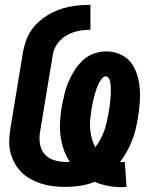

<svg xmlns="http://www.w3.org/2000/svg" viewBox="-20 -763 640 792"><path d="M481 9Q453 9 424.5 3.5Q396 -2 370 -13Q341 -1 310 3.5Q279 8 249 8Q224 8 199 5Q174 2 150.5 -5.5Q127 -13 106 -24.5Q85 -36 68.5 -52.5Q52 -69 40.5 -90Q29 -111 23 -135Q17 -159 18 -184Q19 -209 23 -234L75 -549Q79 -571 86.5 -593Q94 -615 107 -635Q120 -655 138 -671.5Q156 -688 176.5 -700.5Q197 -713 219 -721.5Q241 -730 263 -734.5Q285 -739 307.5 -741Q330 -743 353 -743V-640Q336 -640 319.5 -638Q303 -636 286 -631Q269 -626 253.5 -616.5Q238 -607 226 -594Q214 -581 206.5 -565Q199 -549 197 -532L145 -218Q141 -193 145 -168.5Q149 -144 164 -127Q179 -110 202.5 -102.5Q226 -95 250 -95Q255 -95 259 -95Q263 -95 268 -96Q252 -119 242.5 -147Q233 -175 229.5 -204.5Q226 -234 228 -264.5Q230 -295 235 -325Q240 -351 246 -376Q252 -401 262.5 -425.5Q273 -450 287.5 -473Q302 -496 322 -514.5Q342 -533 367.5 -542Q393 -551 419 -551Q449 -551 476 -539Q503 -527 520 -505Q537 -483 545.5 -455Q554 -427 556.5 -398Q559 -369 556.5 -338.5Q554 -308 549 -277Q545 -253 539.5 -229.5Q534 -206 524.5 -182.5Q515 -159 503 -137Q491 -115 475 -95Q477 -95 479.5 -94.5Q482 -94 485 -94Q487 -94 490 -94.5Q493 -95 495 -95L502 8Q497 8 492 8.5Q487 9 481 9ZM373 -156Q385 -171 394 -188Q403 -205 409.5 -222.5Q416 -240 420 -258Q424 -276 427 -294Q429 -302 430 -310.5Q431 -319 432.5 -327.5Q434 -336 434.5 -344.5Q435 -353 436 -361Q437 -369 437 -377.5Q437 -386 437 -394Q437 -402 436.5 -410.5Q436 -419 434.5 -426.5Q433 -434 428.5 -441Q424 -448 416 -448Q408 -448 402.5 -441.5Q397 -435 392.5 -428Q388 -421 385 -414Q382 -407 379 -399.5Q376 -392 374 -384.5Q372 -377 370 -369.5Q368 -362 366 -354.5Q364 -347 362.5 -339.5Q361 -332 359.5 -324Q358 -316 357 -309Q354 -289 352 -268.5Q350 -248 352 -228.5Q354 -209 359 -190.5Q364 -172 373 -156Z"/></svg>

Font: Iosevka Slab XBdExObl
Style: Regular
Weight: 800
Width: 7
Italic angle: -9°
Monospace: yes
Designer: Belleve Invis
Foundry: Belleve Invis
Version: Version 11.1.0; ttfautohint (v1.8.3)